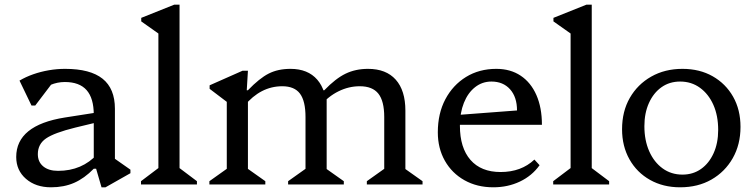

<svg xmlns="http://www.w3.org/2000/svg" viewBox="-20 -785 3215 817"><path d="M412 12 389 -67H379V-297Q379 -367 348.5 -401.5Q318 -436 256 -436Q224 -436 194.5 -423.5Q165 -411 146 -389L152 -469H231L130 -336H114L63 -442Q90 -458 121.5 -469Q153 -480 187.5 -486Q222 -492 257 -492Q364 -492 416.5 -450Q469 -408 469 -322V-81L428 -138L535 -63V-48L429 12ZM197 12Q132 12 90.5 -24Q49 -60 49 -117Q49 -252 256 -285L416 -310V-270L300 -242Q211 -220 176 -196Q141 -172 141 -129Q141 -96 164 -77Q187 -58 227 -58Q329 -58 394 -129V-67H379Q339 -26 295.5 -7Q252 12 197 12Z M580 0V-14L670 -82L654 -54V-675L697 -612L581 -694V-709L721 -765H744V-52L729 -81L818 -14V0Z M1541 0V-14L1631 -78L1615 -50V-287Q1615 -355 1590 -386.5Q1565 -418 1511 -418Q1464 -418 1420.5 -396.5Q1377 -375 1343 -335V-401H1360Q1408 -451 1450.5 -471.5Q1493 -492 1546 -492Q1623 -492 1664 -446Q1705 -400 1705 -314V-48L1689 -77L1778 -14V0ZM871 0V-14L961 -78L945 -50V-396L988 -319L872 -407V-422L1012 -484H1035L1030 -401H1035V-48L1020 -77L1109 -14V0ZM1206 0V-14L1296 -78L1280 -50V-287Q1280 -355 1256.5 -386.5Q1233 -418 1181 -418Q1089 -418 1020 -335V-401H1035Q1084 -452 1123.5 -472Q1163 -492 1216 -492Q1290 -492 1330 -446Q1370 -400 1370 -314V-48L1354 -77L1443 -14V0ZM1317 -290V-376H1370V-290Z M2079 12Q2010 12 1956.5 -18Q1903 -48 1873 -101Q1843 -154 1843 -222Q1843 -302 1875 -362.5Q1907 -423 1963 -457.5Q2019 -492 2092 -492Q2152 -492 2195.5 -463Q2239 -434 2262.5 -380.5Q2286 -327 2286 -254H1903V-294L2180 -315Q2180 -372 2150.5 -405Q2121 -438 2071 -438Q2032 -438 2001.5 -414Q1971 -390 1954 -347.5Q1937 -305 1937 -250Q1937 -156 1982 -104.5Q2027 -53 2110 -53Q2198 -53 2254 -106L2276 -82Q2244 -37 2192.5 -12.5Q2141 12 2079 12Z M2334 0V-14L2424 -82L2408 -54V-675L2451 -612L2335 -694V-709L2475 -765H2498V-52L2483 -81L2572 -14V0Z M2874 12Q2802 12 2746 -19.5Q2690 -51 2658.5 -107Q2627 -163 2627 -235Q2627 -311 2660 -368.5Q2693 -426 2751 -459Q2809 -492 2884 -492Q2957 -492 3012.5 -460.5Q3068 -429 3099.5 -373.5Q3131 -318 3131 -245Q3131 -170 3098 -112Q3065 -54 3007.5 -21Q2950 12 2874 12ZM2884 -42Q2929 -42 2963 -66Q2997 -90 3016.5 -133Q3036 -176 3036 -232Q3036 -293 3015.5 -339Q2995 -385 2958.5 -411.5Q2922 -438 2874 -438Q2829 -438 2795 -414Q2761 -390 2741.5 -347Q2722 -304 2722 -248Q2722 -188 2742.5 -141.5Q2763 -95 2799.5 -68.5Q2836 -42 2884 -42Z"/></svg>

Font: Platypi Light
Style: Regular
Weight: 300
Designer: David Sargent
Foundry: Bolt Cutter Type
Version: Version 1.200